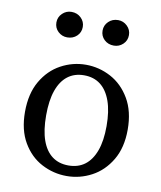

<svg xmlns="http://www.w3.org/2000/svg" viewBox="-82 -781 723 860"><g transform="rotate(10 279.5 -351.0)"><path d="M279 13Q219 13 165.5 -15Q112 -43 79 -99.5Q46 -156 46 -238Q46 -321 79 -378Q112 -435 165.5 -464Q219 -493 279 -493Q339 -493 392.5 -464.5Q446 -436 479.5 -379Q513 -322 513 -239Q513 -157 479.5 -100.5Q446 -44 392.5 -15.5Q339 13 279 13ZM279 -35Q323 -35 353.5 -58Q384 -81 400.5 -126Q417 -171 417 -238Q417 -306 400.5 -352Q384 -398 353.5 -421.5Q323 -445 279 -445Q235 -445 204.5 -421.5Q174 -398 158 -352.5Q142 -307 142 -239Q142 -171 158 -126Q174 -81 204.5 -58Q235 -35 279 -35ZM174 -599Q150 -599 132.5 -615.5Q115 -632 115 -657Q115 -681 132.5 -698Q150 -715 174 -715Q200 -715 217.5 -698Q235 -681 235 -657Q235 -632 217.5 -615.5Q200 -599 174 -599ZM386 -599Q360 -599 342.5 -615.5Q325 -632 325 -657Q325 -681 342.5 -698Q360 -715 386 -715Q410 -715 427.5 -698Q445 -681 445 -657Q445 -632 427.5 -615.5Q410 -599 386 -599Z"/></g></svg>

Font: Source Serif 4 18pt
Style: Regular
Weight: 400
Designer: Frank Grießhammer
Foundry: Adobe Systems Incorporated
Version: Version 4.004;hotconv 1.0.116;makeotfexe 2.5.65601